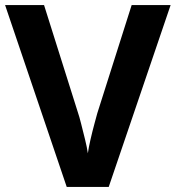

<svg xmlns="http://www.w3.org/2000/svg" viewBox="-20 -734 690 754"><path d="M650 -714 407 0H242L0 -714H153L287 -289Q291 -278 298.5 -248.5Q306 -219 314 -186.5Q322 -154 325 -132Q328 -154 335.5 -186.5Q343 -219 351 -248.5Q359 -278 362 -289L497 -714Z"/></svg>

Font: Noto Sans Bengali UI
Style: Bold
Weight: 700
Designer: Jelle Bosma - Monotype Design Team
Foundry: Monotype Imaging Inc.
Version: Version 2.003; ttfautohint (v1.8.4.7-5d5b)